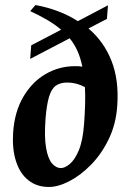

<svg xmlns="http://www.w3.org/2000/svg" viewBox="-20 -728 518 763"><path d="M174.1 15Q126.1 15 92.6 -11.8Q59.1 -38.5 43.6 -87.2Q28 -135.9 32.1 -199.9Q37.5 -282.9 72.2 -342.4Q106.9 -402 160.7 -433.5Q214.6 -465 277.9 -465Q284.2 -465 291.7 -464.8Q299.1 -464.6 307.2 -463.2Q300.2 -497.6 287.9 -525.3Q275.5 -552.9 256.9 -575.9L99.9 -493.9L104.1 -547.9L222.9 -609.8Q199.2 -630.3 168.5 -648.3Q137.7 -666.3 100.1 -683.9L120.9 -708Q169.7 -699 211.9 -682.8Q254 -666.6 289.4 -644L409.1 -706.9L404.9 -652.9L331.6 -614.9Q393.1 -562.7 423.2 -485.9Q453.2 -409.1 446 -307.9Q441 -235.1 412.4 -175.7Q383.7 -116.2 342.1 -73.7Q300.4 -31.1 255.8 -8.1Q211.2 15 174.1 15ZM221.9 -60Q237.5 -60 257.2 -76.2Q277 -92.5 293.1 -130.6Q309.1 -168.7 314.1 -235Q317.1 -276.5 318.2 -313.1Q319.4 -349.8 317.4 -381.8Q284.2 -400 247 -400Q218.9 -400 201.5 -387.2Q184.1 -374.4 174.9 -343.4Q165.6 -312.5 161 -257.1Q155.5 -182.7 163.2 -139.7Q170.9 -96.6 187 -78.3Q203.1 -60 221.9 -60Z"/></svg>

Font: Ancizar Serif Light
Style: Italic
Weight: 300
Italic angle: -4°
Designer: Cesar Puertas, Viviana Monsalve, Julian Moncada, Julian Prieto, Jose Castro, Felipe Aragon, Mariel Hernandez, Sara Alarc
Version: Version 8.100